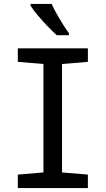

<svg xmlns="http://www.w3.org/2000/svg" viewBox="-20 -961 540 981"><path d="M71 0V-69L202 -80V-634L71 -645V-714H429V-645L297 -634V-80L429 -69V0ZM270 -781Q251 -798 224.5 -825.5Q198 -853 173.5 -882Q149 -911 136 -932V-941H244Q254 -918 269.5 -890.5Q285 -863 301.5 -836.5Q318 -810 332 -792V-781Z"/></svg>

Font: Noto Sans Mono ExtraCondensed Medium
Style: Regular
Weight: 500
Width: 2
Designer: Monotype Design Team
Foundry: Monotype Imaging Inc.
Version: Version 2.014